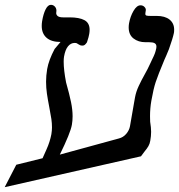

<svg xmlns="http://www.w3.org/2000/svg" viewBox="-68 -746 742 796"><path d="M-0.5 -63 108.5 -90 125 -127Q139 -158 145 -189.5Q147.5 -205.5 147.5 -217.5Q147.5 -235 145 -252.5Q142.5 -270 136.5 -300.5Q130 -334 126.5 -358Q123 -382 123 -407.5Q123 -432.5 127.5 -459.5Q134 -497 158.5 -543L183 -572Q145 -572 125 -589.5Q105 -607 105 -638.5Q105 -648 106.5 -657.5Q111.5 -688 121 -707Q130.5 -726 143 -726Q153.5 -726 160.5 -717.5Q167.5 -709 165.5 -696.5Q165 -695 165 -692Q165 -684 171.8 -679Q178.5 -674 193.5 -674H220.5Q260.5 -674 282 -662.5Q303.5 -651 303.5 -622.5Q303.5 -614.5 302 -605.5Q300.5 -594.5 292.5 -570.5Q288 -564 284 -560.5Q280 -557 274.5 -557Q268.5 -557 265 -558.2Q261.5 -559.5 257 -562.5Q253 -565.5 250 -566.8Q247 -568 241.5 -568Q225.5 -568 214 -554Q202.5 -540 197.5 -511.5Q196 -502.5 196 -490Q196 -456 206 -404Q220 -354.5 226.5 -322.5Q233 -290.5 233 -264Q233 -246 230 -228.5Q224 -194.5 180 -105L425 -172Q443 -176.5 455.5 -191.2Q468 -206 471 -223.5L482.5 -289.5L488.5 -324L492 -343.5Q496 -365.5 507 -389.2Q518 -413 533.5 -440.5Q543.5 -458 544 -460L556 -485L563 -500Q571 -516 574.2 -525Q577.5 -534 580 -546.5Q580.5 -549 580.5 -553Q580.5 -562.5 573.2 -566.8Q566 -571 550 -571H535Q505.5 -571 485.5 -586.5Q465.5 -602 465.5 -632.5Q465.5 -640.5 467 -649.5Q472 -677.5 485.5 -700.8Q499 -724 514.5 -724Q524.5 -724 531 -717.2Q537.5 -710.5 536.5 -703.5L535 -693.5Q534.5 -691.5 534.5 -688.5Q534.5 -683 539 -681.5Q543.5 -680 555.5 -680H581.5Q616 -680 635 -664.8Q654 -649.5 654 -623Q654 -614 653 -609.5Q648.5 -587.5 632.5 -542.5Q620 -511.5 613.5 -498Q587 -434.5 577.5 -405.8Q568 -377 559.5 -328.5Q554 -297 554 -264.5Q554 -249.5 554.5 -241.5Q558.5 -216.5 558.5 -199.5Q558.5 -182 555 -162.5Q553 -150 547.2 -140Q541.5 -130 531 -117.5Q522.5 -107 516.5 -98L-48.5 30Z"/></svg>

Font: JuliaMono BoldItalic
Style: Regular
Weight: 700
Italic angle: -9°
Monospace: yes
Designer: cormullion
Foundry: corm
Version: Version 0.049; ttfautohint (v1.8.4)